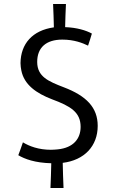

<svg xmlns="http://www.w3.org/2000/svg" viewBox="-20 -815 605 955"><path d="M94 -107C87 -85 79 -65 71 -43C103 -24 154 -5 235 -3C234 38 233 79 231 120H296C294 79 293 36 292 -5C399 -18 466 -88 466 -189C466 -280 410 -338 297 -381C222 -410 165 -433 165 -507C165 -578 209 -618 290 -618C349 -618 391 -601 418 -588C425 -608 431 -628 437 -648C408 -664 362 -678 304 -680C305 -719 306 -757 308 -795H244C246 -756 247 -717 248 -679C141 -664 83 -597 82 -501C82 -488 84 -476 86 -465C100 -393 161 -351 239 -321C331 -287 381 -257 381 -184C381 -126 346 -80 267 -72C255 -71 244 -70 233 -70C172 -70 125 -88 94 -107Z"/></svg>

Font: Repo
Style: Regular
Weight: 400
Designer: Stefan Peev
Foundry: Context Ltd
Version: Version 0.000